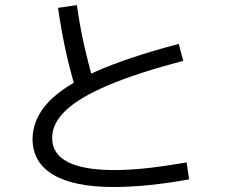

<svg xmlns="http://www.w3.org/2000/svg" viewBox="-20 -747 904 764"><path d="M109.4 -193.4Q110.4 -273.4 170.9 -338.9Q231.4 -404.3 359.4 -461.4Q487.3 -518.6 691.4 -572.3L709 -504.9Q527.3 -457 412.6 -408.7Q297.9 -360.4 242.7 -308.6Q187.5 -256.8 187.5 -198.2Q187.5 -70.3 436.5 -70.3Q494.1 -70.3 562.5 -77.6Q630.9 -85 722.7 -100.6L732.4 -33.2Q651.4 -18.6 575.2 -10.7Q499 -2.9 432.6 -2.9Q274.4 -2.9 192.4 -51.3Q110.4 -99.6 109.4 -193.4ZM210.9 -715.8 286.1 -726.6Q296.9 -646.5 314.5 -568.4Q332 -490.2 356.4 -407.2L282.2 -388.7Q256.8 -472.7 239.7 -552.7Q222.7 -632.8 210.9 -715.8Z"/></svg>

Font: Pretendard GOV Variable
Style: Regular
Weight: 400
Designer: Base glyphs from Inter by Rasmus Andersson; Hangul glyphs from Noto Sans CJK(Source Han Sans) by Jang Soo-young and Kang
Foundry: Kil Hyung-jin
Version: Version 1.307;Glyphs 3.2 (3192)